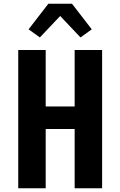

<svg xmlns="http://www.w3.org/2000/svg" viewBox="-20 -1001 640 1021"><path d="M77 0V-735H223V-435H377V-735H523V0H377V-315H223V0ZM192 -802 132 -845 237 -981H363L468 -845L408 -802L300 -916Z"/></svg>

Font: Iosevka Aile Heavy
Style: Regular
Weight: 900
Designer: Belleve Invis
Foundry: Belleve Invis
Version: Version 31.1.0; ttfautohint (v1.8.4)